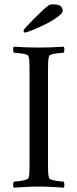

<svg xmlns="http://www.w3.org/2000/svg" viewBox="-20 -861 356 884"><path d="M159 -642Q188 -642 215.5 -643Q243 -644 273 -646Q277 -642 276.5 -632Q276 -622 273 -618Q269 -618 258 -617Q247 -616 236 -614.5Q225 -613 216 -610Q207 -607 206 -603Q202 -591 201.5 -571.5Q201 -552 201 -530V-113Q201 -91 201.5 -72Q202 -53 206 -41Q207 -37 216 -34Q225 -31 236 -29Q247 -27 258 -26Q269 -25 273 -25Q276 -21 276.5 -11Q277 -1 273 3Q243 1 215.5 -0.5Q188 -2 159 -2Q130 -2 102 -0.5Q74 1 44 3Q40 -1 40.5 -11Q41 -21 44 -25Q49 -25 59.5 -26Q70 -27 81 -29Q92 -31 101 -34Q110 -37 111 -41Q115 -53 115.5 -72Q116 -91 116 -113V-530Q116 -552 115.5 -571.5Q115 -591 111 -603Q110 -607 101 -610Q92 -613 81 -614.5Q70 -616 59.5 -617Q49 -618 44 -618Q41 -622 40.5 -632Q40 -642 44 -646Q74 -644 102 -643Q130 -642 159 -642ZM88 -720Q88 -723 101.5 -738Q115 -753 134 -772Q153 -791 173 -810Q193 -829 206 -838Q212 -841 224 -841Q253 -841 261 -831Q269 -821 269 -812Q269 -804 257 -793Q245 -782 227 -770.5Q209 -759 187.5 -748.5Q166 -738 146.5 -729.5Q127 -721 112.5 -716Q98 -711 94 -711Q92 -711 90 -714.5Q88 -718 88 -720Z"/></svg>

Font: Vermiglione
Style: Regular
Weight: 400
Version: Version 1.000